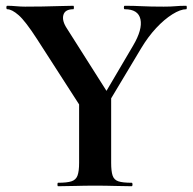

<svg xmlns="http://www.w3.org/2000/svg" viewBox="-20 -645 667 665"><path d="M318 -278 441 -487Q474 -543 466.5 -578Q459 -613 412 -613Q409 -613 409 -619Q409 -625 412 -625Q444 -625 472 -623.5Q500 -622 547 -622Q572 -622 587.5 -623.5Q603 -625 625 -625Q627 -625 627 -619Q627 -613 625 -613Q605 -613 577 -595.5Q549 -578 521 -548Q493 -518 469 -478L339 -261ZM260 -274 108 -510Q68 -572 44.5 -592.5Q21 -613 5 -613Q2 -613 2 -619Q2 -625 5 -625Q20 -625 36 -623.5Q52 -622 67 -622Q95 -622 127 -622.5Q159 -623 187.5 -624Q216 -625 234 -625Q236 -625 236 -619Q236 -613 234 -613Q205 -613 199.5 -593Q194 -573 212 -546L356 -319ZM254 -310 365 -319V-81Q365 -52 370 -37Q375 -22 390 -17Q405 -12 436 -12Q439 -12 439 -6Q439 0 436 0Q410 0 378.5 -1Q347 -2 309 -2Q273 -2 240 -1Q207 0 181 0Q179 0 179 -6Q179 -12 181 -12Q212 -12 227.5 -17Q243 -22 248.5 -37Q254 -52 254 -81Z"/></svg>

Font: Cormorant Garamond Light
Style: Regular
Weight: 300
Designer: Christian Thalmann (Catharsis Fonts)
Foundry: Catharsis Fonts
Version: Version 4.001